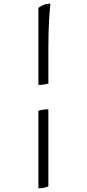

<svg xmlns="http://www.w3.org/2000/svg" viewBox="-20 -820 469 1040"><path d="M188 -360V-777Q197 -785 214 -792.5Q231 -800 253 -800Q250 -777 246 -715Q242 -653 242 -556V-367Q215 -360 188 -360ZM188 200V-220Q202 -224 215.5 -226Q229 -228 242 -228V190Q235 193 221 196.5Q207 200 188 200Z"/></svg>

Font: Texturina ExtraLight
Style: Regular
Weight: 200
Designer: Guillermo Torres Carreño
Foundry: Omnibus-Type
Version: Version 1.002; ttfautohint (v1.8.3)